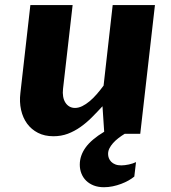

<svg xmlns="http://www.w3.org/2000/svg" viewBox="-20 -538 686 772"><path d="M543.9 0H481.4Q467.8 8.3 455.6 17.8Q443.4 27.3 434.3 37.6Q425.3 47.9 419.9 58.6Q414.6 69.3 414.6 81.1Q414.6 89.8 417.7 97.9Q420.9 106 427.2 112.5Q433.6 119.1 443.6 123Q453.6 127 467.8 127Q474.1 127 482.2 126Q490.2 125 498.3 123.3Q506.3 121.6 513.7 119.1Q521 116.7 526.9 113.8L520 171.9Q510.7 179.7 497.1 187.5Q483.4 195.3 467 201.4Q450.7 207.5 433.1 211.2Q415.5 214.8 397.9 214.8Q375 214.8 356.9 207.8Q338.9 200.7 326.4 188.5Q314 176.3 307.4 159.7Q300.8 143.1 300.8 124Q300.8 87.9 324 55.4Q347.2 22.9 398.9 -8.3L392.1 -110.8Q370.6 -87.4 348.9 -65.7Q327.1 -43.9 303.2 -27.1Q279.3 -10.3 252.7 -0.2Q226.1 9.8 194.8 9.8Q159.2 9.8 132.6 -3.9Q106 -17.6 88.9 -41Q71.8 -64.5 64.7 -96.2Q57.6 -127.9 62 -164.1L102.1 -517.6H272L233.4 -180.7Q231.4 -164.1 233.9 -149.9Q236.3 -135.7 242.9 -125.5Q249.5 -115.2 259.3 -109.6Q269 -104 281.7 -104Q295.9 -104 310.8 -111.3Q325.7 -118.7 340.3 -130.9Q355 -143.1 369.1 -159.4Q383.3 -175.8 396.5 -193.8L433.1 -517.6H603Z"/></svg>

Font: Proza Libre
Style: Bold Italic
Weight: 700
Designer: Jasper de Waard
Foundry: Jasper de Waard
Version: Version 1.000; ttfautohint (v1.4.1.8-43bc)